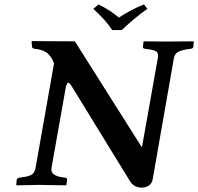

<svg xmlns="http://www.w3.org/2000/svg" viewBox="-20 -832 892 864"><path d="M223.1 -546.9Q218.8 -558.6 213.6 -567.4Q208.5 -576.2 200 -585.9Q191.4 -595.7 178.2 -602.1Q165 -608.4 147.9 -610.8L133.8 -612.8Q125 -614.7 124 -622.1L122.1 -645L124 -647Q277.8 -646 316.9 -646L617.2 -170.9H619.1L689.9 -568.8Q693.8 -592.8 684.3 -599.9Q674.8 -606.9 644 -610.8L629.9 -612.8Q623 -614.3 623 -621.1L626 -645L627.9 -646Q691.9 -645 731 -645L850.1 -646L852.1 -645L850.1 -621.1Q848.6 -614.3 839.8 -612.8L826.2 -610.8Q794.4 -606.4 780 -597.4Q765.6 -588.4 762.2 -568.8L667 -24.9Q664.1 -7.8 651.1 2.2Q638.2 12.2 617.2 12.2Q584 12.2 565.9 -15.1L303.2 -442.9Q292.5 -460 287.1 -460Q280.8 -460 275.9 -438L211.9 -77.1Q208.5 -56.2 223.1 -46.6Q237.8 -37.1 261.2 -34.2L274.9 -32.2Q282.2 -30.3 282.2 -22.9L278.8 0L276.9 2Q190.9 0 154.8 0L55.2 2L53.2 0L55.2 -22.9Q56.2 -28.8 64.9 -32.2L79.1 -34.2Q109.4 -38.1 122.6 -46.1Q135.7 -54.2 140.1 -77.1ZM484.9 -696.8Q455.1 -742.7 399.9 -792L422.9 -812Q474.1 -787.6 515.1 -752.9Q571.3 -790 627.9 -812L643.1 -792Q589.8 -755.4 527.8 -696.8Z"/></svg>

Font: Linux Libertine
Style: Bold Italic
Weight: 700
Italic angle: -11.5°
Designer: Philipp H. Poll
Foundry: Philipp H. Poll
Version: Version 4.0.5